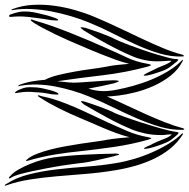

<svg xmlns="http://www.w3.org/2000/svg" viewBox="-14 -773 794 806"><g transform="rotate(-90 383.0 -370.0)"><path d="M737 -644Q736 -632 731.5 -611Q727 -590 721.5 -570Q716 -550 710.5 -535.5Q705 -521 701 -523Q700 -524 700 -529Q700 -534 700.5 -540.5Q701 -547 701.5 -553Q702 -559 703 -562Q704 -569 706 -581Q708 -593 709.5 -605.5Q711 -618 712.5 -629.5Q714 -641 715 -649Q717 -668 717 -685Q717 -702 715 -721Q715 -723 715.5 -726Q716 -729 718 -729Q724 -729 726 -721Q731 -707 735 -690.5Q739 -674 737 -644ZM748 -714Q763 -674 765.5 -629.5Q768 -585 762 -540Q756 -495 743.5 -451.5Q731 -408 715 -370Q694 -320 671 -271.5Q648 -223 626 -176.5Q604 -130 585.5 -86Q567 -42 556 0Q555 3 552 4.5Q549 6 549 0Q547 -48 561.5 -97Q576 -146 598.5 -195.5Q621 -245 646.5 -295Q672 -345 693 -397Q706 -429 718 -469Q730 -509 738 -551Q746 -593 748 -635Q750 -677 744 -712Q742 -722 745 -719L746 -718Q747 -717 747 -716Q747 -715 748 -714ZM419 -614Q418 -602 414.5 -585.5Q411 -569 407 -554.5Q403 -540 398.5 -530Q394 -520 390 -522Q389 -522 389 -527Q389 -532 389.5 -538.5Q390 -545 390.5 -551Q391 -557 392 -560Q398 -589 399 -621Q401 -639 400.5 -654.5Q400 -670 397 -689Q397 -691 395.5 -697.5Q394 -704 397 -704Q399 -704 403 -698L407 -692Q411 -683 414 -675Q417 -667 418.5 -659Q420 -651 420 -640Q420 -629 419 -614ZM670 -429Q673 -427 671 -419Q669 -411 669 -408Q665 -396 659.5 -379.5Q654 -363 647.5 -345.5Q641 -328 634.5 -312Q628 -296 622 -285Q619 -279 611.5 -261.5Q604 -244 595 -219.5Q586 -195 576 -166.5Q566 -138 558 -111Q550 -84 544 -61.5Q538 -39 538 -26Q538 -21 536 -19Q535 -18 534 -19Q533 -19 529 -23Q524 -30 515 -40.5Q506 -51 499 -62Q493 -72 487 -88.5Q481 -105 476 -121.5Q471 -138 469 -150Q467 -162 470 -164Q471 -164 474 -159.5Q477 -155 480 -149Q483 -143 485.5 -137.5Q488 -132 489 -130Q496 -117 501.5 -104.5Q507 -92 512 -79Q517 -66 523 -56.5Q529 -47 530 -48Q531 -48 531 -53.5Q531 -59 530.5 -66Q530 -73 529.5 -79.5Q529 -86 529 -89Q527 -127 533.5 -158Q540 -189 551 -214Q573 -265 601.5 -317.5Q630 -370 658 -415Q660 -417 664.5 -423Q669 -429 670 -429ZM530 0Q494 -18 468.5 -50.5Q443 -83 426 -120.5Q409 -158 399 -197Q389 -236 385 -269Q383 -284 382 -298.5Q381 -313 381 -318Q363 -276 343 -234Q323 -192 305 -151.5Q287 -111 272 -72.5Q257 -34 248 0Q247 4 244 7Q241 7 241 0Q240 -48 254 -96Q268 -144 289.5 -193.5Q311 -243 336 -293.5Q361 -344 382 -396Q395 -428 405.5 -463.5Q416 -499 423 -535.5Q430 -572 431 -609.5Q432 -647 426 -682Q425 -687 424 -688.5Q423 -690 425 -690Q428 -690 430 -685Q440 -658 444.5 -631.5Q449 -605 451 -578Q463 -556 471 -522.5Q479 -489 485.5 -453Q492 -417 496.5 -382Q501 -347 506 -321Q511 -298 513.5 -273Q516 -248 518 -225Q525 -253 535.5 -282Q546 -311 557 -338.5Q568 -366 578 -390Q588 -414 596 -432Q605 -454 617 -481Q629 -508 641.5 -534Q654 -560 666.5 -583.5Q679 -607 689 -623Q694 -630 697.5 -634.5Q701 -639 703 -638Q705 -636 703.5 -631.5Q702 -627 700 -622Q690 -586 676 -546.5Q662 -507 646 -467Q630 -427 613.5 -388Q597 -349 581 -314Q564 -275 545 -235Q526 -195 518 -147Q516 -136 513.5 -133.5Q511 -131 506 -148Q481 -242 470 -336.5Q459 -431 445 -527Q442 -498 440 -478Q438 -458 440 -430Q442 -394 445 -358.5Q448 -323 449 -292Q449 -289 448.5 -279Q448 -269 445 -269Q444 -268 443 -270.5Q442 -273 440.5 -277Q439 -281 437.5 -284.5Q436 -288 436 -290Q431 -310 425 -339Q419 -368 414 -396Q406 -371 404 -345.5Q402 -320 408 -284Q415 -246 426 -206.5Q437 -167 452.5 -130Q468 -93 488 -60Q508 -27 533 -3Q536 -1 535 0.5Q534 2 530 0ZM385 -608Q387 -606 385 -601Q383 -596 382 -592Q375 -556 362.5 -520.5Q350 -485 335 -450.5Q320 -416 303.5 -381.5Q287 -347 271 -312Q254 -274 236.5 -234Q219 -194 210 -145Q208 -135 206 -132Q204 -129 199 -147Q180 -215 169.5 -286.5Q159 -358 151 -432Q146 -484 137 -538.5Q128 -593 111 -651Q110 -657 111 -658Q112 -659 114 -656.5Q116 -654 118 -652Q130 -638 140 -612.5Q150 -587 158 -556.5Q166 -526 172 -492Q178 -458 183 -426Q188 -394 191.5 -366Q195 -338 199 -319Q203 -296 205.5 -271.5Q208 -247 210 -223Q217 -251 227.5 -279.5Q238 -308 249.5 -335Q261 -362 271.5 -386Q282 -410 289 -427Q308 -473 330.5 -518Q353 -563 374 -595Q377 -600 380 -604.5Q383 -609 385 -608ZM141 -290Q142 -287 141 -277Q140 -267 138 -267Q136 -266 134 -275.5Q132 -285 130 -289Q127 -302 122.5 -321Q118 -340 113.5 -360Q109 -380 105.5 -399Q102 -418 101 -432Q100 -439 97.5 -459.5Q95 -480 90.5 -508.5Q86 -537 80 -569Q74 -601 67.5 -631Q61 -661 54.5 -684.5Q48 -708 41 -719Q35 -727 38 -729Q40 -731 43 -728Q46 -725 48 -723Q62 -711 74.5 -689Q87 -667 97.5 -641.5Q108 -616 115 -590Q122 -564 125 -543Q133 -483 136.5 -415.5Q140 -348 141 -290ZM360 -427Q363 -426 361 -418Q359 -410 358 -407Q354 -395 348.5 -378.5Q343 -362 336.5 -344.5Q330 -327 323.5 -311Q317 -295 311 -284Q307 -276 295.5 -244Q284 -212 271 -171.5Q258 -131 246.5 -90.5Q235 -50 232 -25Q231 -18 229 -18Q226 -17 221 -22Q216 -28 207 -38.5Q198 -49 192 -60Q187 -70 180.5 -87Q174 -104 169 -120.5Q164 -137 162 -149.5Q160 -162 163 -163Q164 -163 166.5 -158.5Q169 -154 172 -147.5Q175 -141 177.5 -135Q180 -129 182 -127Q188 -114 193 -102.5Q198 -91 203 -78Q208 -64 214.5 -54.5Q221 -45 222 -47Q222 -47 222 -52.5Q222 -58 221 -64.5Q220 -71 219.5 -78Q219 -85 219 -88Q219 -126 225.5 -156.5Q232 -187 242 -212Q263 -263 291.5 -315.5Q320 -368 347 -414Q349 -416 353.5 -421.5Q358 -427 360 -427ZM71 -285Q61 -345 56 -407Q51 -469 46 -528Q41 -587 32.5 -641Q24 -695 8 -740Q7 -742 6.5 -743.5Q6 -745 8 -747Q9 -748 11 -745Q13 -742 14 -740Q41 -698 54.5 -643.5Q68 -589 75 -528.5Q82 -468 86.5 -405Q91 -342 101 -282Q107 -244 118.5 -205Q130 -166 146 -129.5Q162 -93 182 -60Q202 -27 226 -2Q227 -1 226 0.5Q225 2 221 0Q188 -21 163 -51.5Q138 -82 120 -119.5Q102 -157 90 -199Q78 -241 71 -285Z"/></g></svg>

Font: Akronim
Style: Regular
Weight: 400
Designer: Grzegorz Klimczewski
Foundry: Fonty.PL
Version: Version 1.002